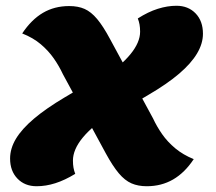

<svg xmlns="http://www.w3.org/2000/svg" viewBox="-20 -621 749 666"><path d="M489 25Q459 25 436 15Q413 5 392 -20Q371 -45 347 -89L198 -364Q185 -392 166.5 -418.5Q148 -445 121.5 -467.5Q95 -490 57 -505Q89 -553 129 -576.5Q169 -600 220 -600Q251 -600 273.5 -590Q296 -580 317 -555Q338 -530 362 -485L511 -210Q524 -182 542.5 -155.5Q561 -129 588 -106.5Q615 -84 652 -69Q621 -22 580.5 1.5Q540 25 489 25ZM107 25Q66 25 40.5 -1.5Q15 -28 15 -71Q15 -106 35.5 -140Q56 -174 98 -209.5Q140 -245 204 -283L297 -338L363 -224Q300 -184 266.5 -143Q233 -102 233 -64Q233 -50 235 -39Q237 -28 241 -18Q205 4 172 14.5Q139 25 107 25ZM402 -237 336 -351Q399 -392 432.5 -433Q466 -474 466 -511Q466 -525 464 -536Q462 -547 458 -557Q494 -580 527.5 -590.5Q561 -601 592 -601Q633 -601 658.5 -574.5Q684 -548 684 -504Q684 -470 663.5 -435.5Q643 -401 601.5 -365.5Q560 -330 495 -292Z"/></svg>

Font: Lemonada
Style: Regular
Weight: 400
Designer: Mohamed Gaber (Arabic), Eduardo Tunni (Latin)
Foundry: Kief Type Foundry
Version: Version 4.005